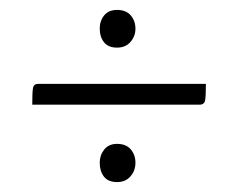

<svg xmlns="http://www.w3.org/2000/svg" viewBox="-20 -472 478 387"><path d="M45 -261Q45 -286 46.5 -294.5Q48 -303 57 -303H395Q395 -279 393.5 -270Q392 -261 382 -261ZM216 -105Q198 -105 189.5 -116Q181 -127 181 -144Q181 -159 190 -170.5Q199 -182 216 -182Q234 -182 243.5 -171Q253 -160 253 -144Q253 -128 243 -116.5Q233 -105 216 -105ZM216 -376Q198 -376 189.5 -387Q181 -398 181 -414Q181 -430 190 -441Q199 -452 216 -452Q234 -452 243.5 -441Q253 -430 253 -414Q253 -399 243 -387.5Q233 -376 216 -376Z"/></svg>

Font: Yanone Kaffeesatz Light
Style: Regular
Weight: 300
Designer: Yanone (Cyrillic: Daniel Pouzeot, Huerta Tipografica, and Cyreal)
Foundry: Yanone
Version: Version 2.003